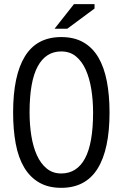

<svg xmlns="http://www.w3.org/2000/svg" viewBox="-20 -890 589 922"><path d="M43 -350Q43 -528 100 -620Q157 -712 274 -712Q337 -712 381 -686.5Q425 -661 452.5 -614Q480 -567 493 -500Q506 -433 506 -350Q506 -172 448.5 -80Q391 12 274 12Q212 12 168 -13.5Q124 -39 96 -86Q68 -133 55.5 -200Q43 -267 43 -350ZM122 -350Q122 -291 130.5 -238Q139 -185 157 -145Q175 -105 204 -81Q233 -57 274 -57Q349 -57 388 -129Q427 -201 427 -350Q427 -408 418.5 -461Q410 -514 392 -554.5Q374 -595 345 -619Q316 -643 274 -643Q200 -643 161 -571Q122 -499 122 -350ZM335 -870H434V-849L303 -752H242Z"/></svg>

Font: PT Sans Narrow
Style: Regular
Weight: 400
Width: 3
Designer: A.Korolkova, O.Umpeleva, V.Yefimov
Foundry: ParaType Ltd
Version: Version 2.003W OFL